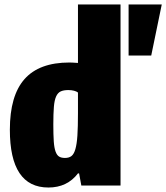

<svg xmlns="http://www.w3.org/2000/svg" viewBox="-20 -828 742 857"><path d="M554 -808H702L655 -580H554ZM196 9Q24 9 24 -249Q24 -401 89.5 -475Q155 -549 290 -549Q297 -549 305 -548.5Q313 -548 328 -547V-808H518V0H343L333 -54H328Q280 9 196 9ZM270 -123Q288 -123 299 -131.5Q310 -140 316.5 -162.5Q323 -185 325.5 -223.5Q328 -262 328 -323V-415Q322 -420 310.5 -423Q299 -426 285 -426Q264 -426 251 -420Q238 -414 230.5 -397.5Q223 -381 220.5 -351Q218 -321 218 -273Q218 -226 220 -197Q222 -168 228 -151.5Q234 -135 244 -129Q254 -123 270 -123Z"/></svg>

Font: Encode Sans Compressed
Style: Black
Weight: 900
Designer: Pablo Impallari, Andres Torresi
Foundry: Pablo Impallari, Andres Torresi
Version: Version 1.000; ttfautohint (v1.00) -l 8 -r 50 -G 200 -x 14 -